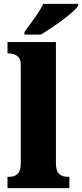

<svg xmlns="http://www.w3.org/2000/svg" viewBox="-20 -979 427 999"><path d="M19 0V-59H29Q55 -59 71.5 -74Q88 -89 88 -130V-644Q88 -669 76.5 -681Q65 -693 51 -697Q37 -701 29 -701H19V-760H271V-130Q271 -89 288 -74Q305 -59 331 -59H341V0ZM107 -812Q121 -832 140 -857.5Q159 -883 177 -910Q195 -937 205 -959H387V-949Q378 -936 356 -916Q334 -896 305 -874.5Q276 -853 246 -833Q216 -813 192 -799H107Z"/></svg>

Font: Noto Serif SemiCondensed Black
Style: Regular
Weight: 900
Width: 4
Designer: Monotype Design Team
Foundry: Monotype Imaging Inc.
Version: Version 2.014; ttfautohint (v1.8.4.7-5d5b)